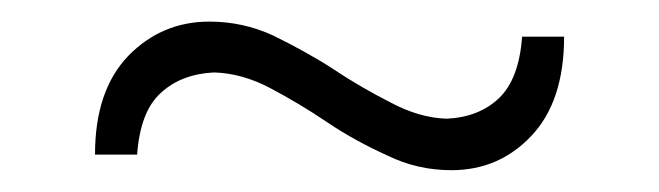

<svg xmlns="http://www.w3.org/2000/svg" viewBox="-20 -385 604 176"><path d="M393.8 -229C422.9 -229 447.6 -239.5 467.6 -261C487.1 -281.9 497.1 -311.9 497.1 -351.4H458.6C456.7 -325.2 449.5 -306.7 437.6 -295.2C425.2 -283.3 409 -277.1 389.5 -276.2C372.4 -276.7 355.2 -281.9 338.1 -291C320.5 -300 302.9 -310 285.2 -321.9C267.6 -333.3 249 -343.3 230.5 -352.4C211.9 -361 192.4 -365.2 171.9 -365.2C142.9 -365.2 118.1 -354.8 97.6 -333.8C77.1 -312.4 67.1 -282.4 67.1 -243.3H105.7C107.6 -269.5 114.8 -288.6 127.6 -300C140 -311.4 156.2 -317.6 176.2 -318.6C193.3 -318.1 210.5 -313.3 227.6 -304.3C244.8 -295.2 262.4 -284.8 280 -272.9C297.6 -261 316.2 -251 335.2 -242.4C353.8 -233.3 373.3 -229 393.8 -229Z"/></svg>

Font: Pinar Light
Style: Regular
Weight: 300
Designer: Amin Abedi
Version: Version 2.00;September 9, 2021;FontCreator 13.0.0.2683 64-bi